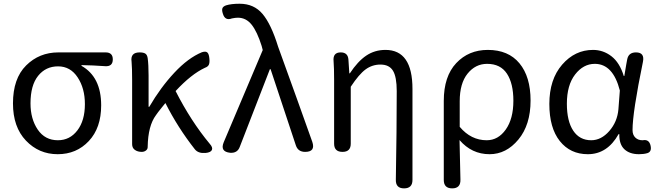

<svg xmlns="http://www.w3.org/2000/svg" viewBox="-20 -829 3593 1048"><path d="M298.8 -543H556.6Q595.7 -543 595.7 -504.9Q595.7 -464.8 553.7 -467.8Q485.4 -472.7 424.8 -473.6V-469.7Q532.2 -409.2 532.2 -253.9Q532.2 -130.9 464.8 -59.1Q397.5 12.7 294.9 12.7Q192.4 12.7 121.6 -61.5Q50.8 -135.7 50.8 -264.6Q50.8 -400.4 122.6 -471.7Q194.3 -543 298.8 -543ZM146.5 -264.6Q146.5 -179.7 186 -121.6Q225.6 -63.5 295.9 -63.5Q361.3 -63.5 402.3 -117.2Q443.4 -170.9 443.4 -260.7Q443.4 -346.7 403.8 -406.7Q364.3 -466.8 296.9 -466.8Q229.5 -466.8 188 -415Q146.5 -363.3 146.5 -264.6Z M701.2 -42V-393.6Q701.2 -458 698.2 -492.2Q690.4 -543 742.2 -543Q762.7 -543 772.9 -536.6Q783.2 -530.3 786.1 -511.7Q791 -476.6 791 -416V-246.1H794.9Q856.4 -351.6 931.6 -432.1Q1006.8 -512.7 1082 -543.9Q1103.5 -550.8 1112.3 -542Q1121.1 -533.2 1123 -507.8Q1125 -487.3 1120.1 -476.1Q1115.2 -464.8 1098.6 -459Q1023.4 -423.8 938.5 -332Q1022.5 -167 1125 -43.9Q1142.6 -24.4 1136.7 -10.7Q1130.9 2.9 1102.5 5.9H1099.6Q1062.5 8.8 1043.9 -13.7Q950.2 -132.8 882.8 -266.6Q880.9 -263.7 860.8 -239.3Q840.8 -214.8 831.1 -200.2Q788.1 -142.6 786.1 -28.3V-26.4Q786.1 -14.6 776.4 -7.3Q766.6 0 753.9 0Q731.4 0 716.3 -10.7Q701.2 -21.5 701.2 -42Z M1498 -574.2Q1612.3 -258.8 1684.6 -54.7Q1703.1 0 1645.5 0Q1606.4 0 1594.7 -36.1L1457 -451.2H1453.1L1289.1 -28.3Q1276.4 7.8 1236.3 4.9Q1179.7 -1 1201.2 -52.7L1414.1 -555.7L1408.2 -578.1Q1383.8 -656.2 1353.5 -694.3Q1323.2 -732.4 1278.3 -732.4Q1265.6 -732.4 1246.1 -728.5Q1208 -713.9 1196.3 -754.9Q1190.4 -772.5 1193.8 -783.2Q1197.3 -793.9 1213.9 -799.8Q1242.2 -808.6 1288.1 -808.6Q1366.2 -808.6 1413.1 -752.9Q1460 -697.3 1498 -574.2Z M2231.4 -343.8V153.3Q2231.4 199.2 2185.5 199.2Q2139.6 199.2 2140.6 152.3Q2145.5 -121.1 2145.5 -332Q2145.5 -409.2 2125 -442.9Q2104.5 -476.6 2056.6 -476.6Q2011.7 -476.6 1975.6 -450.2Q1939.5 -423.8 1894.5 -355.5V-44.9Q1894.5 0 1849.6 0Q1803.7 0 1803.7 -44.9V-393.6Q1803.7 -458 1800.8 -495.1Q1795.9 -543 1839.8 -543Q1878.9 -543 1881.8 -503.9L1886.7 -428.7H1889.6Q1932.6 -494.1 1979 -525.4Q2025.4 -556.6 2084 -556.6Q2231.4 -556.6 2231.4 -343.8Z M2402.3 153.3V-278.3Q2402.3 -412.1 2470.2 -484.4Q2538.1 -556.6 2642.6 -556.6Q2754.9 -556.6 2815.4 -483.4Q2876 -410.2 2876 -280.3Q2876 -147.5 2809.6 -67.4Q2743.2 12.7 2652.3 12.7Q2554.7 12.7 2488.3 -64.5Q2493.2 123 2493.2 150.4Q2495.1 199.2 2448.2 199.2Q2402.3 199.2 2402.3 153.3ZM2489.3 -276.4V-136.7Q2550.8 -63.5 2636.7 -63.5Q2699.2 -63.5 2740.7 -122.1Q2782.2 -180.7 2782.2 -279.3Q2782.2 -373 2747.1 -426.8Q2711.9 -480.5 2638.7 -480.5Q2575.2 -480.5 2532.2 -427.2Q2489.3 -374 2489.3 -276.4Z M3398.4 -477.5 3403.3 -503.9Q3410.2 -543 3451.2 -543Q3500 -543 3489.3 -491.2Q3432.6 -215.8 3432.6 -119.1Q3432.6 -92.8 3447.8 -78.1Q3462.9 -63.5 3486.3 -63.5H3488.3Q3523.4 -70.3 3531.2 -33.2Q3538.1 -1 3513.7 6.8Q3494.1 12.7 3467.8 12.7Q3417 12.7 3388.2 -14.2Q3359.4 -41 3360.4 -96.7H3356.4Q3294.9 12.7 3188.5 12.7Q3092.8 12.7 3035.6 -59.1Q2978.5 -130.9 2978.5 -261.7Q2978.5 -395.5 3048.3 -476.1Q3118.2 -556.6 3216.8 -556.6Q3272.5 -556.6 3317.4 -522Q3362.3 -487.3 3384.8 -414.1H3387.7ZM3355.5 -232.4Q3359.4 -283.2 3363.3 -335Q3326.2 -480.5 3226.6 -480.5Q3164.1 -480.5 3119.1 -422.4Q3074.2 -364.3 3074.2 -262.7Q3074.2 -168 3108.9 -115.7Q3143.6 -63.5 3207 -63.5Q3261.7 -63.5 3305.7 -113.8Q3349.6 -164.1 3355.5 -232.4Z"/></svg>

Font: GenSenMaruGothic TW TTF Regular
Style: Regular
Weight: 400
Version: Version 1.301